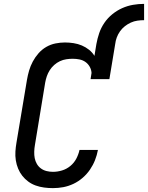

<svg xmlns="http://www.w3.org/2000/svg" viewBox="-20 -962 763 990"><path d="M253 8Q230 8 207.5 5Q185 2 164 -5.5Q143 -13 125.5 -26Q108 -39 95 -55.5Q82 -72 73.5 -92.5Q65 -113 61.5 -135.5Q58 -158 59.5 -181Q61 -204 65 -227L119 -550Q123 -574 130 -598Q137 -622 149 -644.5Q161 -667 178.5 -687Q196 -707 218.5 -720Q241 -733 266 -738Q291 -743 315 -743Q337 -743 359.5 -739.5Q382 -736 402 -727.5Q422 -719 439 -705.5Q456 -692 467 -674L477 -735Q482 -763 491.5 -791Q501 -819 518 -844Q535 -869 559 -888.5Q583 -908 610 -920Q637 -932 665.5 -937Q694 -942 723 -942V-858Q706 -858 688.5 -855.5Q671 -853 654.5 -845.5Q638 -838 623.5 -826.5Q609 -815 598.5 -800Q588 -785 582 -768.5Q576 -752 574 -735L544 -554H447L452 -586Q451 -603 442.5 -618Q434 -633 420.5 -642.5Q407 -652 390 -655.5Q373 -659 355 -659Q339 -659 322 -656.5Q305 -654 289 -646.5Q273 -639 259.5 -627Q246 -615 236.5 -600Q227 -585 221.5 -569Q216 -553 213 -536L160 -214Q157 -197 156.5 -179.5Q156 -162 159 -146.5Q162 -131 170 -117Q178 -103 191 -93.5Q204 -84 220 -80Q236 -76 253 -76Q276 -76 299.5 -83Q323 -90 342.5 -106Q362 -122 373.5 -144Q385 -166 390 -189H485Q480 -162 470 -136.5Q460 -111 444 -87.5Q428 -64 406 -45Q384 -26 358.5 -14Q333 -2 306.5 3Q280 8 253 8Z"/></svg>

Font: Iosevka Etoile Medium Oblique
Style: Regular
Weight: 500
Italic angle: -9°
Designer: Belleve Invis
Foundry: Belleve Invis
Version: Version 15.5.2; ttfautohint (v1.8.4)